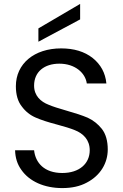

<svg xmlns="http://www.w3.org/2000/svg" viewBox="-20 -953 627 980"><path d="M89 -86C130 -27 206 7 298 7C346 7 388 -2 423 -21C494 -58 530 -122 530 -190C530 -234 520 -269 500 -295C480 -320 456 -339 428 -352C400 -364 363 -376 317 -389C279 -400 250 -409 229 -418C187 -434 154 -465 154 -516C154 -587 207 -628 283 -628C364 -628 416 -580 423 -527H523C518 -581 494 -624 453 -657C411 -690 357 -706 292 -706C155 -706 61 -628 61 -513C61 -470 71 -435 91 -410C110 -384 134 -365 162 -353C189 -341 226 -329 272 -317C309 -307 339 -298 361 -289C405 -272 438 -239 438 -186C438 -118 385 -70 298 -70C207 -70 161 -121 154 -186H57C58 -148 68 -115 89 -86ZM389 -854V-933L176 -808V-740Z"/></svg>

Font: Poppins
Style: Regular
Weight: 400
Designer: Ninad Kale (Devanagari), Jonny Pinhorn (Latin)
Foundry: Indian Type Foundry
Version: 4.004